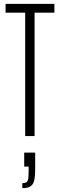

<svg xmlns="http://www.w3.org/2000/svg" viewBox="-20 -708 311 999"><path d="M111 0V-642H9V-688H263V-642H160V0ZM96 271V245Q112 245 119 239Q126 233 127.5 218.5Q129 204 129 179V159H106V86H163V167Q163 197 160.5 217Q158 237 150.5 249Q143 261 130 266Q117 271 96 271Z"/></svg>

Font: Saira UltraCondensed Light
Style: Regular
Weight: 300
Width: 1
Designer: Hector Gatti with collaboration of the Omnibus-Type team
Foundry: Omnibus-Type
Version: Version 1.101